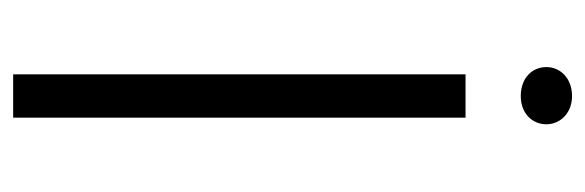

<svg xmlns="http://www.w3.org/2000/svg" viewBox="-319 -571 890 292"><g transform="rotate(90 126.0 -425.0)"><path d="M126 -772C152 -772 169 -789 169 -811C169 -832 152 -850 126 -850C99 -850 82 -832 82 -811C82 -789 99 -772 126 -772ZM93 -688V0H159V-688Z"/></g></svg>

Font: Roundo
Style: Regular
Weight: 400
Designer: Shiva Nallaperumal
Foundry: Indian Type Foundry
Version: Version 2.000